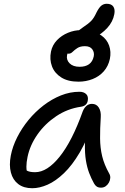

<svg xmlns="http://www.w3.org/2000/svg" viewBox="-20 -986 661 1016"><path d="M150.6 10Q105.4 10 76.6 -12Q47.8 -34 37.6 -73.1Q27.4 -112.2 37.2 -163Q46.4 -211 70.9 -259.5Q95.4 -308 131 -351.3Q166.6 -394.6 210.4 -428.2Q254.2 -461.8 302.4 -481.1Q350.6 -500.4 400.4 -500.4Q423.2 -500.4 436 -488.1Q448.8 -475.8 444.2 -452Q442 -439.8 432.9 -431.5Q423.8 -423.2 407.4 -421Q337 -410.8 277.5 -371Q218 -331.2 178.3 -274.5Q138.6 -217.8 125.8 -155.8Q119.8 -127.4 119.7 -103.9Q119.6 -80.4 129.6 -43.4L92 -111.8Q110 -89.2 124.4 -82Q138.8 -74.8 166 -74.8Q229.8 -74.8 295.8 -157.1Q361.8 -239.4 417.6 -396Q425 -414.8 437.4 -425.6Q449.8 -436.4 466.6 -436.4Q490.4 -436.4 502.8 -416.7Q515.2 -397 513.2 -366.8Q509.2 -303.8 509.6 -253.6Q510 -203.4 520.7 -159.2Q531.4 -115 557.6 -68.2Q564 -57.8 563.5 -45Q563 -32.2 556.5 -20.2Q550 -8.2 539.3 -0.6Q528.6 7 514.6 7Q500.4 7 491.7 1Q483 -5 477.4 -15.6Q462.6 -42 451.6 -71.1Q440.6 -100.2 434.5 -137.4Q428.4 -174.6 429.4 -225.8Q430.4 -277 439.4 -347.4L474.8 -347.8Q442.4 -248 402.3 -179.7Q362.2 -111.4 318.4 -69.5Q274.6 -27.6 231.9 -8.8Q189.2 10 150.6 10ZM395.4 -553.8Q339.4 -553.8 304 -576.3Q268.6 -598.8 255 -635.1Q241.4 -671.4 249.8 -713.2Q257.2 -748 281.5 -773.3Q305.8 -798.6 339.7 -812.6Q373.6 -826.6 409.2 -826.6Q428.8 -826.6 436.3 -816.3Q443.8 -806 440 -788.2Q437.8 -776.4 427.7 -767.7Q417.6 -759 397.4 -751.2Q365.6 -739.6 352.3 -727.8Q339 -716 334.8 -693.8Q330.2 -669 348.4 -650.8Q366.6 -632.6 401.4 -632.6Q431.8 -632.6 450.8 -645.9Q469.8 -659.2 476 -687.4Q480.4 -708 468.6 -724.8Q456.8 -741.6 429.6 -741.6Q404.4 -741.6 389.4 -731.7Q374.4 -721.8 364.5 -711.9Q354.6 -702 344.2 -702Q325.4 -702 318.4 -708Q311.4 -714 315 -731.8Q323 -768.6 355 -794.1Q387 -819.6 437.8 -819.6Q486 -819.6 515.9 -798.7Q545.8 -777.8 557.4 -744.9Q569 -712 561.4 -674.2Q553 -635.6 529.3 -608.7Q505.6 -581.8 470.5 -567.8Q435.4 -553.8 395.4 -553.8ZM404.4 -767.6Q386.2 -767.6 377.5 -773Q368.8 -778.4 370.4 -787.4Q372.6 -802.8 384.2 -814.1Q395.8 -825.4 417.4 -840.2Q447.8 -860.2 462.6 -875.5Q477.4 -890.8 490 -918.8Q504.2 -946.8 516.6 -956.4Q529 -966 544.4 -966Q569.6 -966 579.6 -951.2Q589.6 -936.4 585 -911.6Q577.6 -870.6 547.5 -838Q517.4 -805.4 478.2 -786.5Q439 -767.6 404.4 -767.6Z"/></svg>

Font: Shantell Sans Light
Style: Italic
Weight: 300
Italic angle: -11°
Designer: Stephen Nixon, Anya Danilova, Shantell Martin
Foundry: Arrow Type
Version: Version 1.008;[ac192a2d6]